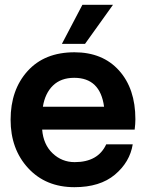

<svg xmlns="http://www.w3.org/2000/svg" viewBox="-20 -772 615 797"><path d="M449 -752 333 -590H237L322 -752ZM542 -277Q542 -258 539 -234H155Q160 -172 198.5 -135.5Q237 -99 290 -99Q387 -99 421 -173H531Q519 -99 457 -47Q395 5 289 5Q170 5 97 -74Q24 -153 24 -275Q24 -399 94.5 -477Q165 -555 289 -555Q406 -555 474 -479.5Q542 -404 542 -277ZM158 -329H412Q396 -449 288 -449Q233 -449 200 -417Q167 -385 158 -329Z"/></svg>

Font: Oakes Grotesk
Style: Bold
Weight: 600
Designer: Samuel Oakes
Foundry: Samuel Oakes
Version: Version 1.000;PS 001.000;hotconv 1.0.88;makeotf.lib2.5.64775